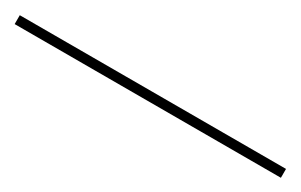

<svg xmlns="http://www.w3.org/2000/svg" viewBox="1 -29 558 356"><g transform="rotate(30 280.0 149.5)"><path d="M-5 159.5V140.5H565V159.5Z"/></g></svg>

Font: Bodoni Moda 11pt Black
Style: Italic
Weight: 900
Italic angle: -13°
Designer: Owen Earl
Foundry: indestructible type
Version: Version 2.004